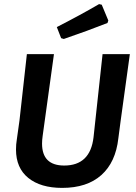

<svg xmlns="http://www.w3.org/2000/svg" viewBox="-20 -907 662 936"><path d="M463 -887 476 -884 508 -807 504 -795Q408 -757 291 -717L278 -721L257 -775Q376 -836 463 -887ZM613 -643 568 -317 557 -233Q544 -116 474 -53.5Q404 9 283 9Q178 9 118 -39.5Q58 -88 58 -178Q58 -204 62 -227L75 -320L111 -643H243L188 -245Q185 -224 185 -207Q185 -100 293 -100Q420 -100 436 -238L480 -643Z"/></svg>

Font: Alegreya Sans
Style: Bold Italic
Weight: 700
Italic angle: -7°
Designer: Juan Pablo del Peral
Foundry: Huerta Tipografica
Version: Version 2.007